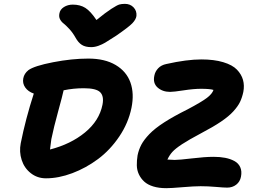

<svg xmlns="http://www.w3.org/2000/svg" viewBox="-20 -942 1332 999"><path d="M629.9 -921.9Q657.7 -921.9 675 -903.6Q692.4 -885.3 689.9 -858.9Q687.5 -840.8 668.7 -821Q649.9 -801.3 584 -755.9Q541.5 -728.5 527.1 -720Q512.7 -711.4 493.2 -704.1Q473.6 -696.8 454.1 -696.8Q424.3 -696.8 405.8 -708.5Q387.2 -720.2 373 -746.1Q358.9 -771.5 340.6 -791.3Q322.3 -811 310.5 -820.1Q298.8 -829.1 292.2 -842Q285.6 -855 289.1 -872.1Q292.5 -892.6 312.5 -905.3Q332.5 -918 358.9 -918Q397 -918 424.1 -900.9Q451.2 -883.8 481.9 -837.9Q529.8 -877 559.3 -896Q588.9 -915 600.8 -918.5Q612.8 -921.9 629.9 -921.9ZM219.2 -14.2Q174.3 -14.2 140.4 -40.8Q106.4 -67.4 92.8 -109.6Q79.1 -151.9 87.9 -196.8Q112.8 -321.8 155.8 -455.1Q126.5 -465.3 111.3 -486.8Q96.2 -508.3 101.1 -534.2Q105.5 -559.1 127.9 -577.1Q158.2 -599.1 256.1 -618.2Q354 -637.2 439.9 -637.2Q525.4 -637.2 581.8 -603.8Q638.2 -570.3 658.7 -512.7Q679.2 -455.1 664.1 -380.9Q647.9 -301.8 600.6 -231.7Q553.2 -161.6 490.5 -114.7Q427.7 -67.9 356.4 -41Q285.2 -14.2 219.2 -14.2ZM845.2 37.1Q806.6 37.1 777.3 28.1Q748 19 730.5 2.9Q712.9 -13.2 702.6 -34.9Q692.4 -56.6 691.9 -81.5Q691.4 -106.4 695.8 -133.8Q702.1 -164.1 715.6 -189.5Q729 -214.8 757.3 -244.4Q785.6 -273.9 835 -305.7Q884.3 -337.4 956.1 -373Q1029.8 -412.1 1056.9 -432.9Q1084 -453.6 1090.8 -474.1Q1072.8 -480 1025.9 -480Q987.8 -480 935.5 -471.9Q883.3 -463.9 865.2 -463.9Q825.7 -463.9 800 -486.6Q774.4 -509.3 783.2 -548.8Q787.1 -569.8 803 -586.7Q818.8 -603.5 845.2 -608.9Q951.7 -632.8 1027.8 -632.8Q1094.2 -632.8 1141.8 -618.4Q1189.5 -604 1212.9 -579.6Q1236.3 -555.2 1244.4 -526.1Q1252.4 -497.1 1246.1 -463.9Q1239.7 -434.1 1228.8 -411.4Q1217.8 -388.7 1194.3 -362.8Q1170.9 -336.9 1130.1 -309.3Q1089.4 -281.7 1026.9 -249Q962.4 -214.8 927.2 -191.7Q892.1 -168.5 876.7 -151.4Q861.3 -134.3 851.1 -111.8Q873.5 -109.9 889.2 -109.9Q912.1 -109.9 979.2 -117.9Q1046.4 -126 1091.8 -126Q1125 -126 1151.6 -120.8Q1178.2 -115.7 1199.5 -104.2Q1220.7 -92.8 1230 -72Q1239.3 -51.3 1233.9 -22.9Q1229 3.4 1209.2 18.8Q1189.5 34.2 1162.1 34.2Q1144 34.2 1103 30.5Q1062 26.9 1023.9 26.9Q989.7 26.9 929.7 32Q869.6 37.1 845.2 37.1ZM247.1 -217.8Q240.2 -166.5 240.2 -164.1Q348.1 -191.9 422.4 -252.9Q496.6 -314 513.2 -397Q522 -441.4 501.2 -462.2Q480.5 -482.9 416 -482.9Q362.3 -482.9 311 -472.2Q305.2 -444.3 282.5 -362.1Q259.8 -279.8 247.1 -217.8Z"/></svg>

Font: Shantell Sans Irregular Bouncy
Style: Bold Italic
Weight: 700
Italic angle: -11.31°
Designer: Stephen Nixon, Anya Danilova, Shantell Martin
Foundry: Arrow Type
Version: Version 1.006;[9816181b4]